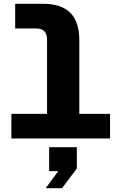

<svg xmlns="http://www.w3.org/2000/svg" viewBox="-20 -730 640 1012"><path d="M40 0V-130H228V-522Q228 -580 170 -580H60V-710H208Q398 -710 398 -520V-130H560V0ZM221 262 287 172H239V46H385V158L307 262Z"/></svg>

Font: Geist Mono Black
Style: Regular
Weight: 900
Monospace: yes
Designer: Basement.studio, Andrés Briganti, Mateo Zaragoza
Foundry: Basement.studio, Vercel, Andrés Briganti, Guido Ferreyra, Mateo Zaragoza
Version: Version 1.500; ttfautohint (v1.8.4.7-5d5b)